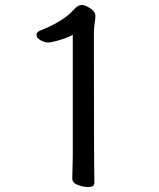

<svg xmlns="http://www.w3.org/2000/svg" viewBox="-20 -736 640 773"><path d="M335 17Q315 17 293 8.5Q271 0 271 -17L273 -105V-596Q245 -579 186 -566Q183 -565 172 -565Q160 -565 143.5 -574Q127 -583 127 -595Q127 -607 142 -613Q236 -650 278 -698Q294 -716 309 -716Q323 -716 343.5 -702.5Q364 -689 364 -673Q364 -659 361 -640.5Q358 -622 358 -600Q358 -111 360 1Q360 17 335 17Z"/></svg>

Font: LXGW WenKai Lite
Style: Bold
Weight: 700
Designer: LXGW / Fontworks Inc.
Foundry: LXGW / Fontworks Inc.
Version: Version 1.330;April 28, 2024